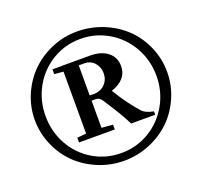

<svg xmlns="http://www.w3.org/2000/svg" viewBox="-122 -856 1030 981"><g transform="rotate(-20 392.5 -365.0)"><path d="M393.6 -13.2Q320.3 -13.2 253.7 -41Q187 -68.8 138.9 -115.7Q90.8 -162.6 62.5 -228Q34.2 -293.5 34.2 -365.2Q34.2 -436.5 62.5 -501.5Q90.8 -566.4 138.4 -613.5Q186 -660.6 251.7 -688.7Q317.4 -716.8 389.6 -716.8Q464.8 -716.8 532.5 -689.2Q600.1 -661.6 648.7 -614.7Q697.3 -567.9 725.6 -502.7Q753.9 -437.5 753.9 -365.2Q753.9 -293.5 725.6 -228.3Q697.3 -163.1 649.2 -116Q601.1 -68.8 534.2 -41Q467.3 -13.2 393.6 -13.2ZM394 -55.2Q476.1 -55.2 545.4 -96.4Q614.7 -137.7 655.3 -209.2Q695.8 -280.8 695.8 -365.2Q695.8 -450.2 655.5 -521.5Q615.2 -592.8 545.7 -634Q476.1 -675.3 393.6 -675.3Q311.5 -675.3 242.2 -634Q172.9 -592.8 132.8 -521.5Q92.8 -450.2 92.8 -365.2Q92.8 -279.8 132.6 -208.5Q172.4 -137.2 241.5 -96.2Q310.5 -55.2 394 -55.2ZM207.5 -180.2V-206.1L256.8 -210.4V-547.4L207.5 -551.8V-577.6H256.8V-578.1H412.1Q472.2 -578.1 507.6 -550Q543 -522 543 -474.1Q543 -437 520.3 -410.6Q497.6 -384.3 455.1 -371.1Q504.4 -289.1 558.1 -229Q578.1 -206.1 621.6 -198.7V-180.2H490.7Q465.8 -232.4 397 -337.9Q383.8 -358.9 364.3 -358.9H340.8V-211.4L401.9 -206.1V-180.2ZM340.8 -550.8V-387.7Q347.2 -386.7 360.8 -386.7Q399.4 -386.7 423.1 -410.6Q446.8 -434.6 446.8 -470.2Q446.8 -503.4 425.8 -527.1Q404.8 -550.8 370.6 -550.8Z"/></g></svg>

Font: Elstob 6pt
Style: Bold
Weight: 700
Designer: Peter S. Baker
Version: Version 1.015